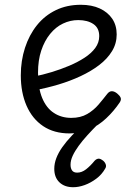

<svg xmlns="http://www.w3.org/2000/svg" viewBox="-20 -539 566 803"><path d="M271 19Q206 19 160.5 -11.5Q115 -42 91 -97Q67 -152 67 -224Q67 -285 84.5 -339Q102 -393 134.5 -433.5Q167 -474 213.5 -496.5Q260 -519 318 -519Q364 -519 397.5 -503.5Q431 -488 449.5 -460.5Q468 -433 468 -395Q468 -357 448.5 -325Q429 -293 395 -267Q361 -241 317 -220.5Q273 -200 224.5 -185.5Q176 -171 127 -162L123 -219Q158 -226 196 -237.5Q234 -249 269.5 -264Q305 -279 333.5 -297.5Q362 -316 378.5 -338.5Q395 -361 395 -388Q395 -422 370.5 -438.5Q346 -455 307 -455Q274 -455 243.5 -440.5Q213 -426 189.5 -397Q166 -368 152.5 -327.5Q139 -287 139 -235Q139 -171 156.5 -129Q174 -87 205.5 -66.5Q237 -46 278 -46Q317 -46 344.5 -62Q372 -78 392 -101.5Q412 -125 429 -147Q438 -158 448.5 -157.5Q459 -157 470 -148Q481 -139 484.5 -130.5Q488 -122 481 -111Q456 -74 424 -44Q392 -14 354 2.5Q316 19 271 19ZM286 244Q250 244 228.5 223.5Q207 203 207 167Q207 145 215.5 122.5Q224 100 240.5 76.5Q257 53 281.5 27Q306 1 340 -29L390 -26V-20Q367 3 346 26Q325 49 309 71Q293 93 284 112.5Q275 132 275 150Q275 165 281.5 174Q288 183 303 183Q322 183 340 169Q358 155 376 133Q381 127 389 125Q397 123 407 130Q417 136 421.5 146.5Q426 157 420 166Q406 191 382.5 208.5Q359 226 334 235Q309 244 286 244Z"/></svg>

Font: Playwrite FR Moderne Light
Style: Regular
Weight: 300
Version: Version 1.002